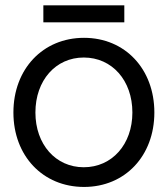

<svg xmlns="http://www.w3.org/2000/svg" viewBox="-20 -702 641 733"><path d="M300.8 11.7C457.5 11.7 569.3 -106.9 569.3 -272.5C569.3 -438.5 457.5 -557.6 300.8 -557.6C143.6 -557.6 31.2 -438.5 31.2 -272.5C31.2 -106.9 143.6 11.7 300.8 11.7ZM115.2 -272.5C115.2 -395 192.4 -482.4 299.8 -482.4C407.7 -482.4 485.4 -395 485.4 -272.5C485.4 -150.9 407.7 -63.5 299.8 -63.5C192.4 -63.5 115.2 -150.9 115.2 -272.5ZM145.5 -616.7H454.6V-681.6H145.5Z"/></svg>

Font: Guggenheim Sans Display
Style: Regular
Weight: 400
Designer: Modified by Tom Baber under direction of Pentagram Design 2023
Foundry: rsms
Version: Version 1.001;Glyphs 3.1.2 (3151)